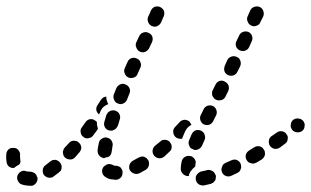

<svg xmlns="http://www.w3.org/2000/svg" viewBox="-42 -572 995 614"><path d="M71 16Q74 13 76 9Q78 5 78 0Q78 -1 78 -2Q78 -3 78 -4Q75 -8 74 -13Q70 -18 66 -20Q61 -22 56 -23Q49 -23 43 -24Q34 -28 26 -24Q18 -20 14 -11Q11 -2 15 6Q19 15 28 18Q41 22 55 22Q60 23 64 21Q68 19 71 16ZM646 5Q648 1 648 -3Q649 -8 648 -12Q647 -12 647 -13Q647 -13 647 -13Q647 -14 646 -15Q643 -23 635 -26Q628 -30 620 -28Q610 -25 603 -24Q598 -23 594 -20Q591 -18 588 -14Q585 -11 584 -6Q584 -2 584 2Q586 12 593 17Q601 22 610 21Q620 19 632 16Q636 14 640 12Q643 9 646 5ZM344 -4Q350 -10 350 -20Q350 -24 349 -28Q347 -32 344 -36Q341 -39 337 -40Q333 -42 328 -42Q326 -42 324 -42Q321 -43 320 -44Q316 -46 311 -47Q307 -48 303 -47Q298 -46 295 -43Q291 -41 288 -37Q283 -29 285 -20Q287 -11 295 -6Q306 2 321 2Q324 3 328 3Q337 3 344 -4ZM155 -36Q156 -40 154 -45Q153 -49 150 -52Q147 -56 143 -58Q140 -60 135 -61Q131 -61 126 -60Q122 -58 119 -56Q111 -49 104 -44Q100 -42 98 -38Q95 -34 95 -30Q94 -25 95 -21Q96 -16 98 -13Q101 -9 105 -7Q109 -4 113 -4Q118 -3 122 -4Q126 -5 130 -8Q138 -14 147 -21Q150 -24 153 -27Q155 -31 155 -36ZM728 -32Q730 -36 729 -41Q729 -45 727 -49Q727 -49 727 -49Q727 -50 727 -50Q722 -58 714 -61Q705 -63 697 -59Q688 -55 679 -51Q675 -49 672 -46Q669 -42 668 -38Q666 -34 666 -29Q667 -25 668 -21Q672 -12 681 -9Q690 -6 698 -10Q707 -14 717 -19Q721 -21 724 -24Q727 -28 728 -32ZM543 -16Q540 -19 538 -23Q536 -27 536 -32Q536 -43 539 -56Q541 -65 549 -70Q557 -75 566 -73Q571 -73 574 -70Q578 -67 580 -64Q583 -60 584 -55Q584 -51 583 -47Q583 -43 582 -39Q575 -34 570 -27Q564 -20 562 -11Q562 -10 562 -9Q561 -9 560 -9Q559 -9 559 -9Q554 -9 550 -11Q546 -13 543 -16ZM432 -60Q429 -64 426 -67Q422 -69 418 -71Q413 -72 409 -71Q405 -70 401 -68Q392 -63 383 -58Q379 -56 377 -53Q374 -50 372 -45Q371 -41 371 -37Q371 -32 373 -28Q378 -20 387 -17Q395 -14 404 -18Q414 -23 424 -29Q432 -34 434 -43Q436 -52 432 -60ZM-16 -93Q-9 -100 0 -99Q5 -99 9 -98Q13 -96 16 -93Q19 -90 21 -85Q23 -81 22 -77Q22 -67 23 -60Q24 -56 23 -52Q22 -49 20 -46Q18 -45 16 -44Q9 -40 3 -35Q-6 -34 -13 -39Q-20 -45 -21 -54Q-23 -65 -22 -77Q-22 -86 -16 -93ZM805 -76Q806 -81 805 -85Q805 -90 802 -93Q798 -101 789 -104Q779 -106 771 -101Q763 -96 755 -91Q747 -86 744 -77Q742 -68 747 -60Q749 -56 753 -53Q756 -51 761 -50Q765 -48 769 -49Q774 -50 778 -52Q786 -57 795 -62Q799 -65 801 -68Q804 -72 805 -76ZM210 -116Q207 -119 203 -121Q198 -122 194 -122Q189 -122 185 -120Q181 -118 178 -114Q172 -107 165 -100Q162 -97 161 -93Q159 -88 159 -84Q160 -79 161 -75Q163 -71 166 -68Q173 -62 183 -62Q192 -62 198 -69Q205 -77 212 -85Q218 -92 218 -101Q217 -110 210 -116ZM507 -101Q507 -106 506 -110Q504 -114 501 -118Q498 -121 494 -123Q490 -125 486 -125Q481 -125 477 -124Q473 -122 470 -119Q462 -113 454 -106Q447 -100 446 -91Q445 -82 451 -74Q457 -67 466 -66Q475 -65 483 -71Q491 -78 499 -86Q503 -89 505 -93Q507 -97 507 -101ZM275 -75Q272 -78 271 -83Q270 -87 270 -91Q271 -102 274 -114Q275 -123 283 -128Q291 -134 300 -132Q304 -131 308 -129Q312 -126 314 -123Q317 -119 318 -114Q319 -110 318 -106Q316 -95 315 -86Q314 -81 312 -77Q309 -72 304 -70Q301 -69 298 -69Q294 -68 290 -66Q290 -66 290 -66Q290 -66 290 -66Q286 -67 282 -69Q278 -71 275 -75ZM563 -124Q567 -133 571 -143Q575 -151 583 -155Q592 -158 601 -154Q605 -152 608 -149Q611 -146 612 -142Q614 -137 614 -133Q614 -128 612 -124Q608 -115 604 -106Q601 -99 593 -95Q586 -91 578 -93Q576 -94 575 -95Q571 -96 567 -99Q564 -103 563 -107Q561 -111 561 -115Q561 -120 563 -124ZM874 -143Q872 -147 868 -149Q864 -152 860 -152Q855 -153 851 -152Q847 -151 843 -148Q835 -143 827 -137Q823 -135 821 -131Q818 -127 818 -123Q817 -118 818 -114Q819 -109 821 -106Q827 -98 836 -96Q845 -95 853 -100Q861 -106 869 -112Q877 -117 878 -127Q880 -136 874 -143ZM570 -173Q569 -176 567 -178Q566 -181 564 -183Q557 -189 548 -189Q538 -188 532 -181Q525 -174 518 -166Q511 -159 512 -150Q512 -141 519 -134Q522 -131 526 -130Q530 -128 535 -128Q536 -128 538 -128Q539 -129 541 -129Q541 -131 542 -133Q546 -142 550 -152Q554 -160 560 -166Q565 -170 570 -173ZM271 -161Q269 -167 268 -173Q268 -177 268 -181Q267 -183 266 -184Q265 -185 263 -186Q256 -192 246 -191Q237 -189 232 -182L220 -165Q214 -158 216 -149Q217 -139 225 -134Q228 -131 232 -130Q237 -129 241 -130Q246 -131 250 -133Q253 -135 256 -139L268 -155Q269 -156 270 -158Q270 -159 271 -161ZM932 -169Q933 -173 932 -177Q930 -182 928 -185Q922 -192 912 -193Q903 -194 896 -189Q892 -186 890 -182Q888 -178 888 -173Q887 -169 888 -165Q890 -160 892 -157Q898 -150 907 -149Q917 -148 924 -153Q928 -156 930 -160Q932 -164 932 -169ZM306 -155Q311 -154 315 -154Q320 -155 323 -157Q327 -159 330 -162Q333 -166 335 -170Q338 -179 341 -190Q344 -198 340 -207Q336 -215 327 -218Q323 -220 318 -219Q314 -219 310 -217Q306 -215 303 -212Q300 -208 298 -204Q295 -193 292 -183Q289 -174 293 -166Q297 -158 306 -155ZM610 -174Q602 -178 599 -187Q596 -196 600 -204L609 -222Q611 -227 614 -229Q617 -232 622 -234Q626 -235 630 -235Q635 -235 639 -233Q647 -229 650 -220Q653 -211 649 -203L640 -185Q638 -181 635 -178Q632 -175 627 -173Q623 -172 619 -172Q615 -172 611 -174Q611 -174 610 -174ZM270 -236 281 -253Q284 -257 288 -260Q293 -263 298 -263Q298 -262 298 -262Q298 -252 302 -244Q303 -241 304 -239Q302 -238 300 -237Q291 -233 285 -226Q280 -219 277 -211Q276 -208 275 -206Q268 -211 266 -220Q265 -229 270 -236ZM335 -241Q344 -237 352 -241Q361 -245 364 -253L372 -273Q376 -282 372 -290Q368 -299 359 -302Q351 -306 342 -302Q334 -298 330 -290L322 -270Q319 -261 323 -253Q326 -244 335 -241ZM637 -266Q639 -262 642 -258Q645 -255 649 -253Q653 -251 657 -251Q662 -251 666 -252Q670 -253 674 -256Q677 -259 679 -263L688 -281Q690 -285 690 -290Q690 -294 689 -298Q687 -303 684 -306Q681 -309 677 -311Q669 -316 660 -313Q651 -310 647 -301L638 -283Q636 -279 636 -275Q636 -270 637 -266ZM369 -324Q377 -321 386 -324Q395 -327 398 -336L407 -356Q411 -364 407 -373Q404 -382 395 -385Q387 -389 378 -386Q369 -382 366 -374L357 -354Q353 -345 357 -337Q360 -328 369 -324ZM676 -344Q677 -340 680 -337Q683 -334 687 -332Q696 -328 705 -331Q713 -334 717 -342L726 -360Q728 -364 728 -369Q728 -373 727 -377Q725 -382 723 -385Q720 -388 715 -390Q707 -394 698 -391Q689 -388 685 -380L677 -362Q675 -358 675 -353Q674 -349 676 -344ZM405 -407Q414 -403 422 -406Q431 -410 435 -418L444 -437Q448 -446 445 -455Q442 -463 433 -467Q425 -471 416 -468Q407 -465 403 -456L394 -437Q390 -428 394 -420Q397 -411 405 -407ZM725 -411Q734 -407 742 -410Q751 -413 755 -422L763 -440Q767 -448 764 -457Q761 -466 752 -470Q744 -473 735 -470Q727 -467 723 -459L714 -440Q710 -432 713 -423Q717 -414 725 -411ZM443 -489Q452 -485 460 -488Q469 -492 473 -500Q479 -514 482 -521Q485 -529 482 -538Q478 -546 469 -550Q461 -553 452 -550Q444 -546 440 -537Q438 -531 432 -519Q428 -510 432 -501Q435 -493 443 -489ZM762 -490Q770 -486 779 -490Q788 -493 791 -502L800 -520Q803 -528 800 -537Q797 -546 788 -550Q779 -553 771 -550Q762 -547 758 -538L750 -520Q746 -511 750 -503Q753 -494 762 -490Z"/></svg>

Font: FRB American Cursive Guidelines Arrows Dashed Extrabold
Style: Bold Italic
Weight: 800
Italic angle: -25°
Version: Version 2.0;Modular Font Editor K font №1